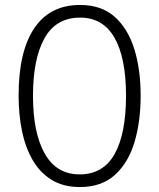

<svg xmlns="http://www.w3.org/2000/svg" viewBox="-20 -744 642 774"><path d="M547 -358Q547 -255 522.5 -172Q498 -89 444 -39.5Q390 10 302 10Q235 10 188 -19Q141 -48 111.5 -99Q82 -150 68.5 -216.5Q55 -283 55 -359Q55 -536 118 -630Q181 -724 303 -724Q388 -724 441.5 -677Q495 -630 521 -547.5Q547 -465 547 -358ZM113 -358Q113 -208 160.5 -124.5Q208 -41 301 -41Q396 -41 442 -123Q488 -205 488 -358Q488 -511 441.5 -592Q395 -673 303 -673Q206 -673 159.5 -590Q113 -507 113 -358Z"/></svg>

Font: Noto Sans Ethiopic Condensed Light
Style: Regular
Weight: 300
Width: 3
Designer: Monotype Design Team
Foundry: Monotype Imaging Inc.
Version: Version 2.102; ttfautohint (v1.8.4.7-5d5b)